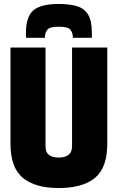

<svg xmlns="http://www.w3.org/2000/svg" viewBox="-20 -940 595 970"><path d="M33 -214V-700H210V-202Q210 -170 228 -157Q246 -144 277 -144Q309 -144 326.5 -158Q344 -172 344 -202V-700H522V-214Q522 -93 460 -41.5Q398 10 276 10Q158 10 95.5 -41.5Q33 -93 33 -214ZM277 -920Q329 -920 366.5 -909.5Q404 -899 424 -868Q444 -837 444 -776Q444 -770 444 -763Q444 -756 444 -749H348Q348 -750 348 -751.5Q348 -753 348 -755Q347 -775 335.5 -790Q324 -805 277 -805Q231 -805 219.5 -790Q208 -775 207 -755Q207 -753 207 -751.5Q207 -750 207 -749H112Q111 -756 111 -763Q111 -770 111 -776Q112 -858 150 -889Q188 -920 277 -920Z"/></svg>

Font: Georama SemiCondensed ExtraBold
Style: Regular
Weight: 800
Width: 4
Designer: Jean-Baptiste Levee
Foundry: Production Type
Version: Version 1.000